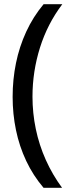

<svg xmlns="http://www.w3.org/2000/svg" viewBox="-20 -734 346 912"><path d="M40 -273.9Q40 -356.4 55.9 -434.3Q71.8 -512.2 104.5 -583.3Q137.2 -654.3 187 -713.9H275.9Q205.6 -621.1 169.9 -507.8Q134.3 -394.5 134.3 -274.9Q134.3 -197.3 150.1 -121.1Q166 -44.9 197.5 25.4Q229 95.7 274.9 158.2H187Q137.2 99.6 104.5 30.3Q71.8 -39.1 55.9 -116Q40 -192.9 40 -273.9Z"/></svg>

Font: Open Sans Medium
Style: Regular
Weight: 500
Designer: Monotype Design Team
Foundry: Monotype Imaging Inc.
Version: Version 3.000